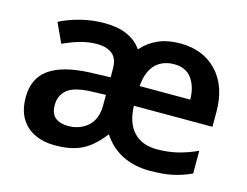

<svg xmlns="http://www.w3.org/2000/svg" viewBox="-82 -683 1061 824"><g transform="rotate(15 448.5 -271.0)"><path d="M627 -552Q728 -552 789.5 -487Q851 -422 851 -307V-242H502Q504 -167 541 -127Q578 -87 645 -87Q694 -87 737 -97.5Q780 -108 823 -128V-27Q782 -8 740 1Q698 10 639 10Q571 10 517.5 -16.5Q464 -43 430 -96Q403 -61 374.5 -37.5Q346 -14 308.5 -2Q271 10 216 10Q168 10 129 -8Q90 -26 67 -63Q44 -100 44 -158Q44 -242 103.5 -284Q163 -326 283 -331L374 -334V-372Q374 -418 349 -437.5Q324 -457 282 -457Q242 -457 205 -446Q168 -435 132 -418L92 -505Q132 -526 184 -539Q236 -552 290 -552Q406 -552 456 -480Q486 -515 528 -533.5Q570 -552 627 -552ZM624 -459Q572 -459 540.5 -427Q509 -395 504 -330H729Q728 -387 702 -423Q676 -459 624 -459ZM311 -254Q233 -251 203 -225.5Q173 -200 173 -157Q173 -118 194.5 -101.5Q216 -85 251 -85Q303 -85 338.5 -116.5Q374 -148 374 -210V-256Z"/></g></svg>

Font: Noto Sans Kannada SemiBold
Style: Regular
Weight: 600
Designer: Jelle Bosma - Monotype Design Team
Foundry: Monotype Imaging Inc.
Version: Version 2.005; ttfautohint (v1.8.4.7-5d5b)